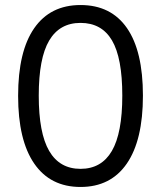

<svg xmlns="http://www.w3.org/2000/svg" viewBox="-20 -734 640 763"><path d="M300 9Q180 9 116 -84Q52 -177 52 -353Q52 -530 116 -622Q180 -714 300 -714Q421 -714 484.5 -622.5Q548 -531 548 -354Q548 -177 484 -84Q420 9 300 9ZM300 -63Q383 -63 424.5 -134Q466 -205 466 -354Q466 -504 425 -573.5Q384 -643 300 -643Q217 -643 175.5 -573Q134 -503 134 -354Q134 -205 175.5 -134Q217 -63 300 -63Z"/></svg>

Font: Mulish
Style: Regular
Weight: 400
Designer: Vernon Adams
Foundry: Vernon Adams
Version: Version 3.603; ttfautohint (v1.8.3)